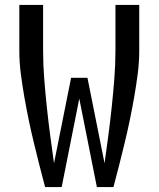

<svg xmlns="http://www.w3.org/2000/svg" viewBox="-20 -755 640 775"><path d="M438 0H371L300 -357L229 0H162Q150 -45 138.5 -90.5Q127 -136 116 -181.5Q105 -227 95.5 -273Q86 -319 78 -365Q70 -411 64 -457.5Q58 -504 58 -551V-735H154V-551Q154 -494 158.5 -437Q163 -380 169 -323Q175 -266 182.5 -209.5Q190 -153 198 -96L267 -441H333L402 -96Q410 -153 417.5 -209.5Q425 -266 431 -323Q437 -380 441.5 -437Q446 -494 446 -551V-735H542V-551Q542 -504 536 -457.5Q530 -411 522 -365Q514 -319 504.5 -273Q495 -227 484 -181.5Q473 -136 461.5 -90.5Q450 -45 438 0Z"/></svg>

Font: Iosevka Fixed Curly Md Ex
Style: Regular
Weight: 500
Width: 7
Monospace: yes
Designer: Belleve Invis
Foundry: Belleve Invis
Version: Version 30.1.2